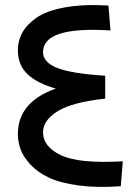

<svg xmlns="http://www.w3.org/2000/svg" viewBox="-20 -736 557 763"><path d="M398 -344Q267 -330 209 -294Q151 -258 151 -210Q151 -153 222.5 -119Q294 -85 468 -95L460 4Q366 11 292.5 1Q219 -9 174.5 -30Q130 -51 101.5 -81.5Q73 -112 62 -142Q51 -172 51 -203Q51 -331 202 -384Q127 -405 89 -441.5Q51 -478 51 -536Q51 -574 68.5 -606Q86 -638 125 -665.5Q164 -693 237.5 -706.5Q311 -720 411 -714L419 -615Q151 -632 151 -529Q151 -489 206 -466.5Q261 -444 398 -435Z"/></svg>

Font: LT Superior Semi-bold
Style: Regular
Weight: 600
Designer: Daniel Lyons
Foundry: LyonsType
Version: Version 1.0